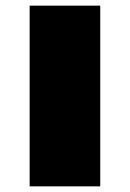

<svg xmlns="http://www.w3.org/2000/svg" viewBox="-20 -660 460 680"><path d="M85 -640H335V0H85Z"/></svg>

Font: Syne ExtraBold
Style: Regular
Weight: 800
Designer: Lucas Descroix
Foundry: Bonjour Monde
Version: Version 2.200; ttfautohint (v1.8.4)